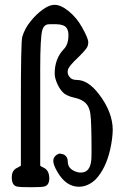

<svg xmlns="http://www.w3.org/2000/svg" viewBox="-20 -784 560 804"><path d="M50.8 -2.9Q29.3 -7.8 29.3 -41Q29.3 -71.3 51.8 -81.1Q56.6 -84 67.4 -89.8V-349.6Q67.4 -609.4 73.2 -629.9Q84 -666 109.4 -696.3Q130.9 -723.6 158.7 -743.7Q186.5 -763.7 207 -763.7Q208 -763.7 209 -763.7Q235.4 -763.7 268.1 -736.8Q300.8 -710 322.3 -671.9Q349.6 -624 349.6 -607.4Q349.6 -590.8 340.8 -580.1Q329.1 -564.5 307.6 -543.9Q267.6 -506.8 264.2 -490.7Q260.7 -474.6 270.5 -462.9Q279.3 -449.2 301.8 -449.2Q348.6 -449.2 393.6 -390.6Q452.1 -314.5 452.1 -239.3Q451.2 -202.1 441.4 -158.2Q422.9 -77.1 379.9 -32.2Q347.7 -2 310.5 -2Q255.9 -2 219.7 -65.4Q203.1 -93.8 203.1 -110.4Q203.1 -127 218.8 -136.7Q226.6 -141.6 233.4 -140.6L248 -136.7Q263.7 -127 263.7 -108.4Q263.7 -76.2 299.8 -64.5Q310.5 -60.5 319.3 -61.5Q357.4 -61.5 362.3 -114.3Q363.3 -126 363.3 -149.4Q363.3 -273.4 358.4 -307.6Q352.5 -347.7 325.2 -362.3Q313.5 -370.1 291 -375Q268.6 -379.9 251 -390.6Q233.4 -404.3 221.2 -430.2Q209 -456.1 209 -476.6Q209 -538.1 247.1 -578.1Q266.6 -597.7 266.6 -636.7Q266.6 -671.9 241.2 -678.7Q230.5 -682.6 214.8 -682.6H191.4Q182.6 -682.6 177.7 -681.6Q163.1 -677.7 157.2 -658.2Q148.4 -627 148.4 -495.1V-89.8Q152.3 -86.9 166 -80.1Q185.5 -69.3 186.5 -38.1Q186.5 -7.8 165 -2.9Q153.3 0 107.9 0Q62.5 0 50.8 -2.9Z"/></svg>

Font: Semi-Sweet
Style: Book
Weight: 400
Designer: Walter E Stewart
Version: 0.5